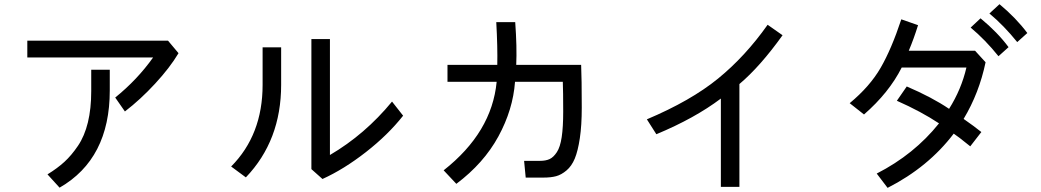

<svg xmlns="http://www.w3.org/2000/svg" viewBox="-20 -868 5040 930"><path d="M112.3 -589.8V-670.9H793.9L844.7 -610.4Q802.7 -540 731.4 -462.9Q660.2 -385.7 585 -328.1L538.1 -395.5Q645.5 -482.4 721.7 -589.8ZM210 -23.4Q257.8 -52.7 292 -84Q326.2 -115.2 357.9 -162.1Q389.6 -209 405.8 -275.4Q421.9 -341.8 421.9 -426.8V-530.3H511.7V-429.7Q511.7 -98.6 268.6 41Z M1099.6 -61.5Q1252 -214.8 1252 -457V-638.7H1341.8V-457Q1341.8 -187.5 1170.9 -8.8ZM1488.3 -48.8V-678.7H1578.1V-117.2Q1748 -216.8 1878.9 -376L1932.6 -307.6Q1859.4 -214.8 1752.4 -131.3Q1645.5 -47.9 1542 -1Z M2128.9 -43Q2362.3 -226.6 2385.7 -471.7H2147.5V-553.7H2388.7Q2390.6 -639.6 2383.8 -760.7H2475.6Q2484.4 -639.6 2480.5 -553.7H2794.9Q2797.9 -487.3 2797.9 -346.7Q2797.9 -260.7 2788.6 -198.7Q2779.3 -136.7 2764.2 -100.1Q2749 -63.5 2724.1 -42.5Q2699.2 -21.5 2673.8 -14.6Q2648.4 -7.8 2612.3 -7.8H2526.4L2518.6 -88.9H2595.7Q2624 -88.9 2642.6 -97.7Q2661.1 -106.4 2677.2 -130.9Q2693.4 -155.3 2700.7 -203.6Q2708 -252 2708 -327.1Q2708 -425.8 2706.1 -471.7H2474.6Q2464.8 -336.9 2394 -207Q2323.2 -77.1 2190.4 22.5Z M3113.3 -290Q3326.2 -379.9 3458 -487.3Q3589.8 -594.7 3698.2 -748L3770.5 -697.3Q3662.1 -545.9 3561.5 -460.9V37.1H3471.7V-390.6Q3344.7 -294.9 3159.2 -217.8Z M4324.2 -379.9 4372.1 -449.2Q4495.1 -396.5 4577.1 -340.8Q4636.7 -435.5 4661.1 -541H4347.7Q4286.1 -418.9 4165 -313.5L4095.7 -368.2Q4193.4 -449.2 4245.6 -539.6Q4297.9 -629.9 4345.7 -774.4L4426.8 -746.1Q4406.2 -679.7 4381.8 -622.1H4703.1L4753.9 -566.4Q4722.7 -417 4647.5 -292Q4698.2 -256.8 4733.4 -228.5L4679.7 -159.2Q4618.2 -209 4599.6 -220.7Q4476.6 -58.6 4279.3 42L4226.6 -27.3Q4408.2 -120.1 4528.3 -270.5Q4441.4 -328.1 4324.2 -379.9ZM4772.5 -802.7 4821.3 -847.7Q4901.4 -781.2 4956.1 -708L4907.2 -664.1Q4842.8 -744.1 4772.5 -802.7ZM4681.6 -734.4 4729.5 -779.3Q4812.5 -710.9 4865.2 -639.6L4816.4 -595.7Q4752 -675.8 4681.6 -734.4Z"/></svg>

Font: Gothic A1 Medium
Style: Regular
Weight: 500
Designer: HanYang I&C Co.,Ltd.
Foundry: HanYang I&C Co.,Ltd.
Version: Version 2.50